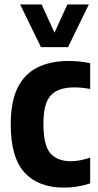

<svg xmlns="http://www.w3.org/2000/svg" viewBox="-20 -828 438 858"><path d="M266.5 10.5Q152 10.5 90 -56.5Q28 -123.5 28 -272.5Q28 -374.5 59.2 -436.8Q90.5 -499 148.5 -527.2Q206.5 -555.5 286.5 -555.5Q338 -555.5 383 -545.5V-430.5Q364.5 -434 346 -435.8Q327.5 -437.5 312.5 -437.5Q240.5 -437.5 207.2 -402Q174 -366.5 174 -275.5Q174 -178.5 205 -143Q236 -107.5 297.5 -107.5Q334.5 -107.5 383 -123.5V-8.5Q354.5 1 324.8 5.8Q295 10.5 266.5 10.5ZM163 -617.5 70 -808H166L223.5 -682L281 -808H377L284 -617.5Z"/></svg>

Font: Encode Sans Condensed
Style: Bold
Weight: 700
Width: 3
Designer: Multiple Designers
Foundry: Impallari Type
Version: Version 3.000; ttfautohint (v1.8.3) -l 8 -r 50 -G 200 -x 14 